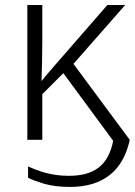

<svg xmlns="http://www.w3.org/2000/svg" viewBox="-20 -552 534 758"><path d="M256.8 186C389.2 186 466.8 119.6 492.2 0L270 -299.8L474.1 -532.2H403.8L192.9 -290C177.2 -271 159.2 -252 145 -232.9H144C145.5 -278.3 147 -332.5 147 -391.1V-532.2H87.9V0H147V-180.2L230 -263.2L426.8 3.9C407.2 104 348.6 142.1 251 142.1C180.7 142.1 129.9 122.6 90.8 105V149.9C104 156.7 125 164.6 153.3 173.3C181.6 181.6 216.3 186 256.8 186Z"/></svg>

Font: Noto Reveo Sans
Style: Regular
Weight: 300
Designer: Monotype Design Team
Foundry: Monotype Imaging Inc.
Version: Version 2.007